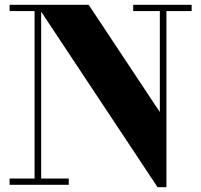

<svg xmlns="http://www.w3.org/2000/svg" viewBox="-20 -770 838 800"><path d="M151.5 -750V-26H266.5V0H20V-26H124V-724H20V-750ZM778.5 -750V-724H673.5V10H636.5L132.5 -750H349.5L646 -303V-724H535V-750Z"/></svg>

Font: Bodoni Moda 9pt ExtraBold
Style: Regular
Weight: 800
Designer: Owen Earl
Foundry: indestructible type
Version: Version 2.005